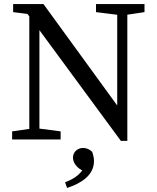

<svg xmlns="http://www.w3.org/2000/svg" viewBox="-20 -690 775 950"><path d="M40 0H280V-40L165 -55H145L40 -40V0ZM125 0H175V-647H125V0ZM455 -630 575 -615H595L695 -630V-670H455V-630ZM578 7H610V-670H560V-168L195 -670H45V-630L116 -621L578 7ZM445 107C445 94 443 82 436 61C422 48 407 42 391 42C364 42 341 62 341 90C341 123 373 153 410 162L406 122C382 171 351 193 302 212L312 240C382 217 445 177 445 107Z"/></svg>

Font: Source Serif Variable
Style: Regular
Weight: 389
Designer: Frank Grießhammer
Foundry: Adobe Systems Incorporated
Version: Version 3.001;hotconv 1.0.111;makeotfexe 2.5.65597